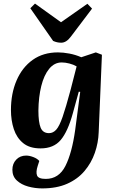

<svg xmlns="http://www.w3.org/2000/svg" viewBox="-20 -820 647 1070"><path d="M427 -308 419 -309 386 -189Q358 -87 318.5 -40Q279 7 206 7Q145 7 109 -22.5Q73 -52 57 -100.5Q41 -149 41 -207Q41 -299 72.5 -372Q104 -445 162.5 -486.5Q221 -528 303 -528Q332 -528 366.5 -521.5Q401 -515 433 -501L514 -528L548 -515L530 -83Q528 -24 508.5 32Q489 88 451 133Q413 178 354.5 204Q296 230 215 230Q175 230 137 219.5Q99 209 74 186Q49 163 49 126Q49 92 70.5 69.5Q92 47 126 47Q144 47 166 55.5Q188 64 199 77L190 105Q179 139 186.5 158Q194 177 235 177Q308 177 344.5 105Q381 33 399 -96ZM253 -78Q276 -78 293.5 -97.5Q311 -117 329 -169Q347 -221 373 -318L407 -450Q390 -460 367 -466Q344 -472 324 -472Q283 -472 254 -436.5Q225 -401 210 -340.5Q195 -280 194 -204Q194 -139 206.5 -108.5Q219 -78 253 -78ZM149 -774 175 -800 320 -696 467 -799 493 -772 375 -616Q350 -582 321 -582Q309 -582 298 -584.5Q287 -587 276 -592Z"/></svg>

Font: Literata 36pt
Style: Bold Italic
Weight: 700
Italic angle: -2°
Designer: Latin by Veronika Burian and Jose Scaglione. Greek by Irene Vlachou. Cyrillic by Vera Evstafieva
Foundry: TypeTogether
Version: Version 3.002